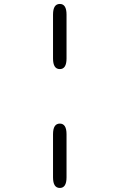

<svg xmlns="http://www.w3.org/2000/svg" viewBox="-20 -782 659 974"><path d="M283.5 -155Q317.5 -155 317.5 -101V117.5Q317.5 171.5 283.5 171.5Q249 171.5 249 117.5V-101Q249 -155 283.5 -155ZM283.5 -431.5Q249 -431.5 249 -485.5V-708Q249 -762 283.5 -762Q317.5 -762 317.5 -708V-485.5Q317.5 -431.5 283.5 -431.5Z"/></svg>

Font: Sono Monospace
Style: Regular
Weight: 400
Designer: Tyler Finck
Foundry: Tyler Finck
Version: Version 2.112